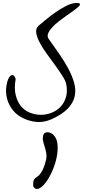

<svg xmlns="http://www.w3.org/2000/svg" viewBox="-20 -817 582 1287"><path d="M153.3 -16.6Q97.7 -39.1 68.4 -75.7Q39.1 -112.3 28.3 -151.9Q17.6 -191.4 21.5 -228.5Q25.4 -265.6 36.1 -288.6Q46.9 -311.5 61 -314Q75.2 -316.4 85 -288.1Q74.2 -226.6 85 -181.2Q95.7 -135.7 120.1 -106Q144.5 -76.2 179.7 -62Q214.8 -47.9 252 -47.4Q289.1 -46.9 324.2 -60.5Q359.4 -74.2 384.8 -100.1Q410.2 -126 421.9 -165Q433.6 -204.1 423.8 -253.9Q418.9 -276.4 397.9 -309.1Q377 -341.8 350.1 -378.9Q323.2 -416 294.9 -454.6Q266.6 -493.2 247.6 -528.8Q228.5 -564.5 223.1 -594.2Q217.8 -624 237.3 -643.6Q252.9 -656.2 283.7 -682.1Q314.5 -708 350.6 -733.4Q386.7 -758.8 424.3 -777.8Q461.9 -796.9 492.2 -796.9Q514.6 -796.9 516.1 -790Q517.6 -783.2 505.9 -772Q494.1 -760.7 472.2 -745.1Q450.2 -729.5 424.8 -711.4Q399.4 -693.4 373.5 -673.3Q347.7 -653.3 329.6 -633.3Q311.5 -613.3 303.2 -594.2Q294.9 -575.2 304.7 -558.6Q339.8 -508.8 375.5 -458Q411.1 -407.2 437.5 -357.9Q463.9 -308.6 477.1 -261.2Q490.2 -213.9 480.5 -170.4Q470.7 -127 433.1 -87.9Q395.5 -48.8 322.3 -16.6Q278.3 2 237.8 1Q197.3 0 153.3 -16.6ZM203.1 433.6Q201.2 410.2 204.1 398.4Q207 386.7 212.9 380.4Q218.8 374 228 368.7Q237.3 363.3 247.1 351.6Q256.8 339.8 267.6 318.4Q278.3 296.9 288.1 256.8Q293.9 231.4 290 209Q286.1 186.5 279.3 166Q272.5 145.5 268.6 126.5Q264.6 107.4 270.5 87.9Q274.4 76.2 284.2 72.3Q293.9 68.4 304.2 69.8Q314.5 71.3 324.2 76.7Q334 82 338.9 87.9Q362.3 111.3 365.7 152.3Q369.1 193.4 359.4 239.7Q349.6 286.1 329.6 331.1Q309.6 376 286.6 406.2Q263.7 436.5 241.2 446.8Q218.8 457 203.1 433.6Z"/></svg>

Font: Over the Rainbow
Style: Regular
Weight: 400
Designer: Kimberly Geswein
Foundry: Kimberly Geswein
Version: Version 1.002 2010